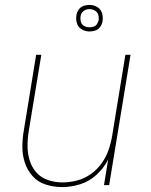

<svg xmlns="http://www.w3.org/2000/svg" viewBox="-20 -753 616 781"><path d="M233 8Q269 8 306 -3.5Q343 -15 372.5 -42Q402 -69 420 -104L403 0H424L511 -530H490L436 -199Q431 -170 421 -141.5Q411 -113 392.5 -87.5Q374 -62 348 -44Q322 -26 292.5 -18.5Q263 -11 234 -11Q204 -11 175.5 -20.5Q147 -30 128 -51.5Q109 -73 100.5 -101Q92 -129 92 -159.5Q92 -190 97 -220L148 -530H127L77 -223Q71 -189 71 -155Q71 -121 81.5 -90Q92 -59 113.5 -35.5Q135 -12 167 -2Q199 8 233 8ZM344 -625Q356 -625 368 -629Q380 -633 387.5 -643.5Q395 -654 397 -666Q400 -683 395 -699.5Q390 -716 375.5 -724.5Q361 -733 344 -733Q332 -733 320 -729Q308 -725 300.5 -714.5Q293 -704 291 -692Q288 -674 293 -658Q298 -642 312.5 -633.5Q327 -625 344 -625ZM344 -642Q332 -642 322 -647.5Q312 -653 309 -664.5Q306 -676 308 -688Q309 -696 314.5 -703Q320 -710 328 -713Q336 -716 344 -716Q356 -716 366 -710Q376 -704 379.5 -693Q383 -682 381 -670Q379 -662 374 -654.5Q369 -647 360.5 -644.5Q352 -642 344 -642Z"/></svg>

Font: Iosevka Sparkle Thin Oblique
Style: Regular
Weight: 100
Italic angle: -9°
Designer: Belleve Invis
Foundry: Belleve Invis
Version: Version 4.5.0; ttfautohint (v1.8.3)